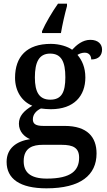

<svg xmlns="http://www.w3.org/2000/svg" viewBox="-20 -786 585 1046"><path d="M209 -616V-606H312C320 -653 333 -710 345 -753V-766H296C266 -724 227 -658 209 -616ZM233 240C419 240 506 168 506 50C506 -39 456 -100 332 -100H216C172 -100 159 -113 159 -136C159 -164 179 -184 203 -195C215 -193 242 -191 257 -191C384 -191 445 -264 445 -364C445 -418 427 -458 402 -487C413 -494 427 -499 442 -499C466 -499 477 -481 477 -462C520 -462 536 -487 536 -516C536 -545 515 -569 472 -569C430 -569 397 -541 373 -515C350 -532 305 -547 257 -547C126 -547 62 -478 62 -362C62 -290 99 -233 156 -210C109 -182 83 -153 83 -112C83 -68 114 -40 144 -28C71 -17 16 21 16 96C16 188 88 240 233 240ZM254 -243C194 -243 170 -284 170 -364C170 -448 193 -494 253 -494C314 -494 336 -450 336 -365C336 -283 315 -243 254 -243ZM235 187C141 187 109 149 109 92C109 17 162 3 212 3H316C378 3 411 19 411 73C411 142 369 187 235 187Z"/></svg>

Font: Noto Serif Oriya Medium
Style: Regular
Weight: 500
Designer: David Williams
Foundry: Google LLC, David Williams
Version: Version 1.051